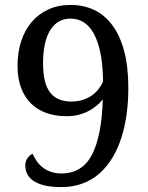

<svg xmlns="http://www.w3.org/2000/svg" viewBox="-20 -744 599 775"><path d="M228 -43.9Q311 -43.9 350.6 -118.2Q390.1 -192.4 395 -342.8Q384.3 -329.6 369.9 -317.4Q355.5 -305.2 337.2 -295.7Q318.8 -286.1 296.6 -280.5Q274.4 -274.9 248 -274.9Q204.6 -274.9 168.2 -287.6Q131.8 -300.3 105.7 -325.7Q79.6 -351.1 65.2 -389.2Q50.8 -427.2 50.8 -478Q50.8 -532.2 65.4 -577.4Q80.1 -622.6 107.7 -655Q135.3 -687.5 175 -705.8Q214.8 -724.1 265.1 -724.1Q315.9 -724.1 358.4 -704.6Q400.9 -685.1 432.1 -644Q463.4 -603 480.7 -539.6Q498 -476.1 498 -388.2Q498 -335.9 491.5 -285.9Q484.9 -235.8 470.9 -191.4Q457 -147 435.3 -109.9Q413.6 -72.8 383.5 -45.7Q353.5 -18.6 314.5 -3.7Q275.4 11.2 227.1 11.2Q184.6 11.2 156.5 3.7Q128.4 -3.9 112.1 -16.1Q95.7 -28.3 88.9 -43.9Q82 -59.6 82 -75.2Q82 -93.8 91.3 -106.4Q100.6 -119.1 111.8 -123Q118.7 -107.4 128.7 -93Q138.7 -78.6 153.1 -67.6Q167.5 -56.6 186 -50.3Q204.6 -43.9 228 -43.9ZM270 -334Q294.4 -334.5 314.7 -341.1Q335 -347.7 350.6 -358.6Q366.2 -369.6 377.7 -384.3Q389.2 -398.9 396 -415V-417Q395 -482.9 385.3 -530.5Q375.5 -578.1 358.4 -608.9Q341.3 -639.6 317.6 -654.3Q293.9 -668.9 265.1 -668.9Q211.9 -668.9 182.9 -622.6Q153.8 -576.2 153.8 -487.8Q153.8 -446.8 161.1 -417.5Q168.5 -388.2 183.1 -369.6Q197.8 -351.1 219.5 -342.5Q241.2 -334 270 -334Z"/></svg>

Font: Droid-TTFautohint Serif
Style: Regular
Weight: 400
Foundry: Ascender Corporation
Version: Version 1.00; ttfautohint (v1.00rc1.4-1a1c-dirty) -l 8 -r 50